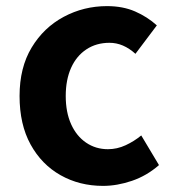

<svg xmlns="http://www.w3.org/2000/svg" viewBox="-20 -594 567 628"><path d="M317 14Q240 14 178 -21Q116 -56 80 -121.5Q44 -187 44 -280Q44 -373 83.5 -438.5Q123 -504 188.5 -539Q254 -574 330 -574Q382 -574 422 -556.5Q462 -539 493 -511L423 -418Q403 -436 382 -445Q361 -454 338 -454Q295 -454 262.5 -432.5Q230 -411 212.5 -372Q195 -333 195 -280Q195 -227 212.5 -188Q230 -149 261.5 -127.5Q293 -106 333 -106Q363 -106 391 -119Q419 -132 442 -151L500 -54Q460 -19 411.5 -2.5Q363 14 317 14Z"/></svg>

Font: Noto Sans SC Thin
Style: Bold
Weight: 700
Version: Version 2.004-H2;hotconv 1.0.118;makeotfexe 2.5.65603